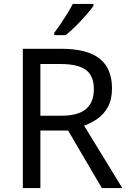

<svg xmlns="http://www.w3.org/2000/svg" viewBox="-20 -964 662 984"><path d="M294 -714Q427 -714 490.5 -663.5Q554 -613 554 -511Q554 -454 533 -416Q512 -378 479.5 -355.5Q447 -333 411 -320L607 0H502L329 -295H187V0H97V-714ZM289 -636H187V-371H294Q381 -371 421 -405.5Q461 -440 461 -507Q461 -577 419 -606.5Q377 -636 289 -636ZM459 -934Q447 -916 422 -887.5Q397 -859 368.5 -830.5Q340 -802 316 -784H258V-796Q273 -815 290.5 -841Q308 -867 325 -894.5Q342 -922 353 -944H459Z"/></svg>

Font: Noto Sans Sogdian
Style: Regular
Weight: 400
Designer: Monotype Design Team
Foundry: Monotype Imaging Inc.
Version: Version 2.002; ttfautohint (v1.8.4.7-5d5b)